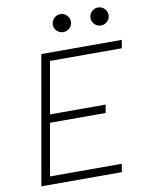

<svg xmlns="http://www.w3.org/2000/svg" viewBox="-95 -954 793 1022"><g transform="rotate(-10 301.0 -442.5)"><path d="M44.4 0 158.7 -649.4 166.5 -693.4H601.6L593.8 -649.4H205.6L156.2 -369.1H457L449.2 -325.2H148.4L99.1 -43.9H486.8L479.5 0ZM302.7 -788.1Q282.7 -788.1 268.3 -802.2Q253.9 -816.4 253.9 -836.4Q253.9 -856.4 268.3 -870.8Q282.7 -885.3 302.7 -885.3Q322.8 -885.3 337.2 -870.8Q351.6 -856.4 351.6 -836.4Q351.6 -816.4 337.2 -802.2Q322.8 -788.1 302.7 -788.1ZM506.3 -788.1Q486.3 -788.1 471.9 -802.2Q457.5 -816.4 457.5 -836.4Q457.5 -856.4 471.9 -870.8Q486.3 -885.3 506.3 -885.3Q526.4 -885.3 540.8 -870.8Q555.2 -856.4 555.2 -836.4Q555.2 -816.4 540.8 -802.2Q526.4 -788.1 506.3 -788.1Z"/></g></svg>

Font: CaskaydiaCove NF ExtraLight
Style: Italic
Weight: 200
Italic angle: -10°
Designer: Aaron Bell
Foundry: Saja Typeworks
Version: Version 2111.001; VTT 6.35;Nerd Fonts 3.2.1